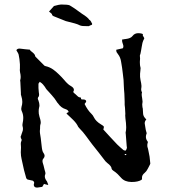

<svg xmlns="http://www.w3.org/2000/svg" viewBox="-20 -850 770 870"><path d="M551.3 -150.9Q550.8 -152.3 549.8 -152.3L546.9 -151.9L544.9 -150.4V-148.9L546.4 -147L553.7 -148.4ZM291 -342.3Q289.6 -351.6 276.9 -355.5Q256.8 -361.3 242.7 -381.8L238.8 -386.2L235.8 -391.1Q228.5 -403.3 214.8 -418.5L203.1 -431.6L191.4 -444.3Q188 -448.2 183.6 -456.1L174.8 -467.3Q173.3 -469.7 168.9 -473.1L164.6 -476.1L160.2 -479.5L158.2 -476.6L156.7 -474.1Q154.3 -471.7 154.3 -470.2V-451.2L155.8 -432.6L156.7 -426.3L157.2 -419.9Q157.2 -413.1 152.3 -408.2Q151.4 -406.7 151.4 -404.3V-402.3L152.3 -398.9L153.8 -396Q158.7 -382.3 158.7 -372.6Q158.7 -367.2 157.2 -362.8Q155.3 -355 155.3 -346.2Q155.3 -340.8 155.8 -335.4L158.7 -321.8L162.6 -308.6Q164.6 -300.8 164.6 -294.9Q164.6 -289.6 163.1 -286.1Q161.6 -281.7 161.6 -274.4V-268.1L161.1 -262.2Q160.6 -259.3 160.6 -255.9Q160.6 -247.6 162.6 -237.3L164.6 -224.6L166 -212.4L168.9 -187L169.9 -178.7L171.4 -170.4Q173.3 -161.1 178.7 -154.3Q182.1 -148.9 182.1 -144Q182.1 -137.7 177.2 -132.3Q172.4 -127.4 172.4 -120.6Q172.4 -117.2 173.3 -113.8Q177.7 -100.6 182.1 -80.6L183.6 -75.7L185.1 -70.3Q186 -67.4 186 -64.5Q186 -62 185.1 -60.1Q183.1 -55.7 183.1 -50.8Q183.1 -40 192.9 -27.8Q194.3 -24.9 195.8 -20.5L197.3 -16.6L198.7 -11.7Q193.8 -13.2 188 -14.2L179.2 -16.6L175.8 -10.3L173.3 -6.8L171.9 -3.4L162.6 -2L152.3 -0.5Q149.9 0 147.9 0Q135.3 0 133.3 -10.3V-15.1L134.8 -20.5V-22Q134.8 -27.3 128.9 -31.2Q124.5 -32.2 117.7 -33.7L104.5 -36.6L99.1 -42L88.9 -79.1L80.6 -116.7L77.6 -130.4L75.2 -144Q74.2 -152.8 74.2 -160.2Q74.2 -166 74.7 -170.9L75.2 -181.2L74.7 -190.9Q74.2 -194.3 74.2 -197.8Q74.2 -205.6 76.7 -210.4L78.1 -214.8Q78.1 -217.3 77.6 -218.8Q73.7 -224.1 73.7 -230V-231.4L76.2 -237.3L78.1 -243.7L81.1 -252L83.5 -259.8Q84 -263.2 84 -266.6Q84 -272 82.5 -276.9Q81.5 -279.8 81.5 -283.2Q81.5 -287.1 82.5 -291.5Q85.4 -304.2 85.4 -315.4Q85.4 -332 79.1 -345.2Q76.2 -351.1 76.2 -356.9Q76.2 -361.3 77.6 -366.2Q81.1 -377.4 81.1 -388.2Q81.1 -400.9 76.7 -414.1L74.7 -421.4V-428.7L72.3 -477.1L71.8 -481.9Q71.3 -483.9 71.3 -484.9Q71.3 -486.3 71.8 -487.3Q73.7 -493.7 73.7 -501.5Q73.7 -511.2 70.8 -522.9Q69.8 -526.9 69.8 -532.2Q69.8 -536.1 70.3 -540.5V-558.6Q68.8 -583.5 64.5 -602.5Q63.5 -606.4 60.1 -612.3L57.1 -617.2L54.2 -622.6Q58.1 -629.9 68.4 -629.9Q70.8 -629.9 73.2 -629.4L93.3 -627L103.5 -626L115.2 -625L116.7 -622.6L118.7 -619.6Q122.6 -616.2 125.5 -614.3Q139.2 -603.5 139.2 -596.2Q139.2 -594.7 140.1 -593.8L181.6 -552.2L183.6 -551.3L186.5 -550.3Q204.6 -546.4 220.7 -535.2Q226.6 -531.2 233.9 -524.9L246.1 -513.7Q252.4 -508.3 259.8 -500L272.9 -485.4L278.8 -478.5L285.2 -472.2Q292.5 -464.8 300.8 -460.4Q314.9 -452.6 314.9 -442.9Q314.9 -438.5 311.5 -433.1L316.4 -427.7L321.8 -423.3Q327.6 -418 331.1 -414.6Q336.4 -408.7 345.7 -408.2Q346.2 -408.2 347.2 -405.3V-402.8L347.7 -400.9Q349.1 -399.4 353 -399.4H358.9Q366.2 -398.9 369.1 -395Q370.6 -393.1 370.6 -390.6Q370.6 -388.7 369.1 -386.7L363.3 -378.9Q377 -350.6 394.5 -334Q400.9 -328.1 405.3 -318.8Q414.1 -300.3 438 -286.1Q448.7 -279.8 450.2 -276.9Q450.7 -276.4 450.7 -274.9Q450.7 -271.5 448.2 -263.2L479.5 -229L511.2 -195.3Q516.6 -189.5 525.4 -182.1L539.6 -169.9Q541 -169.4 543.5 -168.5L548.3 -167Q552.7 -170.9 554.2 -176.8L555.2 -182.1L554.2 -187L549.8 -243.7L549.3 -247.1V-250Q551.8 -259.8 551.8 -272.9Q551.8 -281.7 550.8 -292.5L548.3 -313.5Q547.4 -320.3 547.4 -326.7Q547.4 -330.6 547.9 -334.5Q547.9 -343.8 546.4 -361.3L544.9 -375V-388.7Q544.9 -402.3 543.5 -425.8L542 -443.8L541 -462.4Q541 -485.8 536.6 -516.1L533.2 -543L528.8 -569.8Q525.9 -590.3 515.1 -604Q510.7 -609.9 508.3 -613.8Q506.8 -618.2 506.8 -622.6V-624.5L521.5 -627.9L536.6 -631.3Q539.1 -635.3 539.1 -640.1Q539.1 -645 536.6 -650.9L533.7 -660.6Q533.2 -664.6 533.2 -668V-670.9L538.1 -671.4L542.5 -672.4L549.8 -673.3Q572.3 -675.8 580.6 -687Q589.8 -699.7 606.9 -699.7Q614.7 -699.7 624 -697.3L626.5 -695.3Q627.9 -694.3 627.9 -693.8Q627 -692.4 627 -690.4Q627 -688 629.9 -684.1L632.8 -679.2Q633.8 -677.7 633.8 -676.3Q633.8 -675.3 632.8 -673.8Q628.4 -666 625.5 -655.8L622.1 -637.7L619.1 -620.1L616.2 -605.5L614.7 -601.6Q613.8 -599.6 613.8 -598.1V-597.2Q614.7 -591.8 614.7 -584.5L613.8 -571.3V-566.4Q613.8 -553.2 616.2 -545.4Q617.2 -543.5 617.2 -541.5Q617.2 -540 616.7 -538.1L616.2 -530.8L614.7 -516.1V-501.5L616.7 -487.3L619.6 -473.1Q621.1 -464.8 621.1 -460.4L620.6 -453.1L619.6 -445.8Q619.6 -437.5 623.5 -431.2Q622.1 -427.2 622.1 -421.9Q622.1 -415 624 -406.2L625.5 -394Q626 -391.1 626 -388.7Q626 -384.8 625 -381.3Q624.5 -379.4 624.5 -376.5Q624.5 -373.5 625 -370.1L625.5 -364.3L627 -358.4L628.4 -335.4Q628.4 -322.8 643.1 -308.6Q635.7 -301.3 635.7 -291L638.7 -272.5L640.6 -261.2L643.6 -250L644.5 -247.6V-245.6Q641.1 -237.3 641.1 -230Q641.1 -218.8 648.9 -209Q649.9 -207.5 649.9 -206.1Q649.9 -204.6 649.4 -203.1Q647.5 -198.2 647.5 -192.4Q647.5 -189 647.9 -185.1L650.4 -176.8L652.3 -168L657.7 -140.6L660.6 -113.3L661.1 -108.9Q660.6 -106.4 659.7 -105L654.8 -95.2L649.4 -85Q643.6 -73.2 635.7 -66.9Q623.5 -57.1 623.5 -46.4V-40L622.1 -35.6Q606 -25.4 577.6 -25.4H575.2Q544.9 -25.9 528.8 -44.4L521 -52.7L512.7 -61.5Q503.4 -70.3 493.2 -76.7Q486.8 -81.1 485.8 -85.4Q485.4 -97.2 466.3 -111.3Q461.4 -115.2 457.5 -119.6L427.7 -158.2Q410.2 -181.2 397.5 -196.3L384.3 -213.9L371.1 -231.9Q355 -253.9 341.8 -266.6L337.9 -271L334 -275.9Q328.1 -290 312 -306.2L297.9 -319.8L283.2 -333.5L282.2 -335.4L281.7 -337.4ZM393.1 -736.3Q390.6 -736.3 382.3 -731.4L360.8 -731.9Q346.7 -731.9 337.2 -737.3Q327.6 -742.7 278.3 -754.4Q232.9 -772.5 222.2 -776.9Q216.3 -780.3 216.3 -782.2Q216.3 -786.1 211.7 -790Q207 -793.9 202.1 -797.4L207.5 -803.7Q221.2 -819.8 224.6 -822.8Q249 -829.6 256.8 -829.6Q287.6 -829.6 295.9 -825.7Q312 -816.9 351.6 -787.6Q378.4 -771 384.3 -760.7Q391.6 -756.8 395.5 -745.6L397 -744.6Q397.5 -743.2 397.5 -740.2Q396.5 -736.8 393.1 -736.3Z"/></svg>

Font: Kurland
Style: Regular
Weight: 400
Designer: GGBot
Version: 0.22